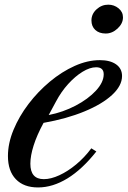

<svg xmlns="http://www.w3.org/2000/svg" viewBox="-20 -792 546 822"><path d="M143 10.5Q81.5 10.5 47.8 -24.8Q14 -60 14 -124Q14 -178.5 37.8 -236Q61.5 -293.5 102 -346.8Q142.5 -400 193.5 -442.5Q244.5 -485 299.8 -509.8Q355 -534.5 407.5 -534.5Q451.5 -534.5 477 -516.5Q502.5 -498.5 502.5 -466.5Q502.5 -425 459.8 -385.5Q417 -346 341.2 -314.8Q265.5 -283.5 166.5 -266Q138 -213.5 124 -169.2Q110 -125 110 -91Q110 -25 167.5 -25Q198 -25 234.2 -41.8Q270.5 -58.5 306.2 -88.2Q342 -118 371 -157L392.5 -143.5Q332 -67 268.8 -28.2Q205.5 10.5 143 10.5ZM188.5 -299.5Q250 -311.5 303.8 -339.8Q357.5 -368 390.8 -404Q424 -440 424 -474Q424 -504 391.5 -504Q365 -504 333.5 -484.8Q302 -465.5 272 -432.5Q242 -399.5 219.5 -357ZM432.5 -648.5Q404.5 -648.5 388 -663.8Q371.5 -679 371.5 -704.5Q371.5 -732 393.2 -752Q415 -772 443.5 -772Q468.5 -772 487.5 -756.5Q506.5 -741 506.5 -717.5Q506.5 -691.5 483.5 -670Q460.5 -648.5 432.5 -648.5Z"/></svg>

Font: Libre Caslon Text
Style: Italic
Weight: 400
Italic angle: -22.583°
Designer: Pablo Impallari, Rodrigo Fuenzalida, Katja Schimmel
Foundry: Pablo Impallari, Rodrigo Fuenzalida
Version: Version 2.000